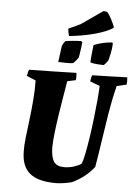

<svg xmlns="http://www.w3.org/2000/svg" viewBox="-66 -1095 823 1156"><g transform="rotate(5 345.0 -516.5)"><path d="M315 12Q208 12 157.5 -30Q107 -72 107 -163Q106 -195 111.5 -244Q117 -293 124.5 -352Q132 -411 137 -473.5Q142 -536 141 -593L86 -616Q88 -626 90 -635.5Q92 -645 96 -654Q168 -655 239 -656.5Q310 -658 382 -660Q385 -638 382 -616L331 -605Q324 -562 315 -509Q306 -456 297.5 -400.5Q289 -345 283 -293.5Q277 -242 276 -201Q277 -141 295 -114.5Q313 -88 357 -88Q388 -88 417 -97.5Q446 -107 461 -118Q469 -137 478 -181.5Q487 -226 495.5 -283Q504 -340 511 -400Q518 -460 522.5 -511.5Q527 -563 528 -594L469 -616Q470 -626 472 -635.5Q474 -645 478 -654Q530 -655 583 -656.5Q636 -658 689 -660Q692 -638 689 -616L630 -602Q609 -518 594.5 -429Q580 -340 568 -257Q556 -174 544 -106Q521 -75 486 -47.5Q451 -20 412 -2Q389 4 362.5 8Q336 12 315 12ZM460 -730Q461 -756 464 -784Q467 -812 470 -836Q526 -858 580 -861L585 -855Q584 -825 577 -793.5Q570 -762 568 -754Q567 -751 561 -743Q555 -735 548.5 -728Q542 -721 540 -721Q528 -721 501.5 -723Q475 -725 460 -730ZM267 -716 280 -814Q287 -830 298 -844Q309 -847 340 -850Q371 -853 394 -853L401 -847Q400 -836 397.5 -816Q395 -796 392 -777.5Q389 -759 388 -754Q384 -747 374 -735Q364 -723 357 -717Q342 -714 318 -714.5Q294 -715 267 -716ZM318 -877Q316 -885 314 -893Q312 -901 311 -909L310 -921L381 -954L512 -1045L534 -1042Q545 -1031 560 -1003Q575 -975 583 -953L578 -947Q542 -924 473.5 -905Q405 -886 318 -877Z"/></g></svg>

Font: Albura ExtraBold
Style: Italic
Weight: 758
Italic angle: -7°
Designer: Mercedes Jáuregui
Foundry: Omnibus-Type Team
Version: Version 1.000; ttfautohint (v1.8.3)